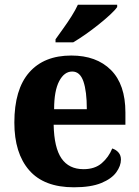

<svg xmlns="http://www.w3.org/2000/svg" viewBox="-20 -786 589 816"><path d="M294 10Q167 10 104 -62.5Q41 -135 41 -265Q41 -406 104 -478Q167 -550 283 -550Q390 -550 451.5 -488.5Q513 -427 513 -308V-256H208Q210 -158 241.5 -112.5Q273 -67 335 -67Q383 -67 412.5 -92.5Q442 -118 457 -155Q473 -150 483.5 -138Q494 -126 494 -108Q494 -81 474 -53.5Q454 -26 410 -8Q366 10 294 10ZM349 -322Q349 -398 334.5 -440Q320 -482 287 -482Q253 -482 231.5 -441Q210 -400 210 -322ZM216 -619Q230 -639 248.5 -664.5Q267 -690 284 -717Q301 -744 311 -766H478V-756Q469 -743 448 -723.5Q427 -704 399.5 -682Q372 -660 343.5 -640Q315 -620 291 -606H216Z"/></svg>

Font: Noto Serif Ethiopic SemiCondensed ExtraBold
Style: Regular
Weight: 800
Width: 4
Designer: Monotype Design Team
Foundry: Monotype Imaging Inc.
Version: Version 2.102; ttfautohint (v1.8.4.7-5d5b)